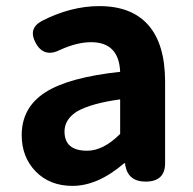

<svg xmlns="http://www.w3.org/2000/svg" viewBox="-20 -594 631 628"><path d="M217 14Q143 14 97 -33Q51 -80 51 -152Q51 -242 127.5 -291.5Q204 -341 373 -359Q369 -456 278 -456Q232 -456 177 -431Q124 -404 97 -453Q71 -500 116 -525Q211 -574 305 -574Q411 -574 465.5 -511.5Q520 -449 520 -327V-163V-60Q520 0 456 0Q400 0 390 -52L389 -60H386Q300 14 217 14ZM265 -101Q318 -101 373 -156V-269Q278 -256 231 -229Q191 -203 191 -164Q191 -101 265 -101Z"/></svg>

Font: GenSenRounded TW B
Style: Regular
Weight: 700
Version: Version 1.501;PS 1;hotconv 16.6.51;makeotf.lib2.5.65220